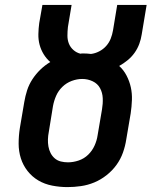

<svg xmlns="http://www.w3.org/2000/svg" viewBox="-20 -755 640 783"><path d="M255 8Q224 8 193 2Q162 -4 136.5 -19Q111 -34 92.5 -57.5Q74 -81 65 -109.5Q56 -138 56 -169.5Q56 -201 61 -233L79 -339Q83 -363 90.5 -386.5Q98 -410 112 -431.5Q126 -453 144.5 -471Q163 -489 185 -502Q169 -516 158 -534Q147 -552 141.5 -572.5Q136 -593 136.5 -616Q137 -639 140 -661L153 -735H272L257 -645Q255 -627 255 -609.5Q255 -592 261 -577Q267 -562 279.5 -551Q292 -540 308 -536Q311 -537 314 -537Q317 -537 320 -537Q328 -537 335.5 -536.5Q343 -536 351 -535Q368 -537 384.5 -545.5Q401 -554 413 -567.5Q425 -581 431.5 -597.5Q438 -614 441 -632L458 -735H578L558 -615Q555 -595 548 -576Q541 -557 529 -540Q517 -523 500.5 -509.5Q484 -496 466 -486Q484 -470 496 -447Q508 -424 513.5 -399Q519 -374 518 -347Q517 -320 513 -293L495 -187Q491 -160 481.5 -133Q472 -106 455 -82.5Q438 -59 414.5 -40.5Q391 -22 364.5 -11Q338 0 310 4Q282 8 255 8ZM257 -93Q279 -93 301 -100.5Q323 -108 339.5 -124Q356 -140 365.5 -161Q375 -182 378 -203L396 -309Q400 -332 399 -354.5Q398 -377 388 -395.5Q378 -414 358 -423.5Q338 -433 315 -433Q294 -433 272.5 -425Q251 -417 234.5 -401Q218 -385 209 -364.5Q200 -344 196 -322L179 -217Q176 -202 175.5 -187Q175 -172 177.5 -157.5Q180 -143 186.5 -130.5Q193 -118 203.5 -109Q214 -100 228 -96.5Q242 -93 257 -93Z"/></svg>

Font: Iosevka Slab Extended Oblique
Style: Bold
Weight: 700
Width: 7
Italic angle: -9°
Monospace: yes
Designer: Belleve Invis
Foundry: Belleve Invis
Version: Version 11.1.1; ttfautohint (v1.8.3)